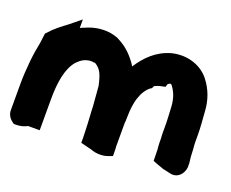

<svg xmlns="http://www.w3.org/2000/svg" viewBox="-83 -596 861 717"><g transform="rotate(20 347.0 -237.5)"><path d="M-1 -55C-1 -39 7 -25 19 -16L27 -10H36C53 -10 67 -14 80 -21H126V-143C126 -211 135 -267 164 -302C179 -317 191 -326 213 -329H220H225L228 -328H231C233 -328 234 -328 236 -327C259 -313 267 -293 276 -252L279 -216C280 -195 283 -176 283 -158V-157C284 -139 285 -123 286 -105C286 -95 287 -86 287 -79C287 -68 288 -56 288 -46V-30L332 -19C351 -11 380 -10 400 -18L416 -24V-40C416 -46 416 -52 415 -62V-145C415 -153 415 -159 416 -164V-166V-173C416 -180 417 -188 417 -199C418 -217 421 -237 426 -254C434 -279 446 -298 461 -309L466 -312L471 -322C477 -325 487 -329 498 -331L512 -334L516 -346C517 -347 521 -350 524 -351H526C528 -351 529 -350 529 -350L532 -347C546 -328 556 -306 558 -271C559 -246 561 -223 561 -198V-174C561 -165 561 -160 562 -149C562 -136 562 -121 564 -105L565 -59L580 -53C591 -49 601 -46 608 -43L611 -42H613L639 -36C674 -28 696 -62 693 -89V-95V-96C691 -111 689 -132 689 -146V-147V-148C688 -159 687 -170 687 -179V-204C687 -236 684 -266 682 -295C680 -341 665 -381 639 -414C613 -448 559 -476 491 -460C433 -444 397 -406 369 -363C364 -372 359 -378 352 -387C333 -411 311 -429 283 -443L281 -444L279 -445C271 -448 261 -451 249 -453C211 -458 178 -450 150 -437C146 -436 142 -434 136 -431V-465L93 -430C70 -413 46 -395 26 -372L21 -367L16 -328C11 -303 7 -280 4 -250C1 -219 -1 -189 -1 -158Z"/></g></svg>

Font: SolarCharger
Style: 1050
Weight: 1000
Designer: Mew Too
Foundry: Cannot Into Space Fonts/KineticPlasma Fonts
Version: Version 1.100